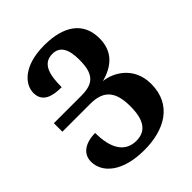

<svg xmlns="http://www.w3.org/2000/svg" viewBox="-206 -843 973 973"><g transform="rotate(-45 280.5 -356.5)"><path d="M261 11C402 11 522 -51 522 -202C522 -327 423 -379 359 -385C438 -407 500 -452 500 -551C500 -666 416 -724 276 -724C132 -724 67 -655 67 -591C67 -525 126 -511 189 -511C189 -601 206 -664 275 -664C328 -664 351 -623 351 -546C351 -446 318 -410 230 -410H32V-349H233C336 -349 367 -292 367 -196C367 -97 333 -51 265 -51C183 -51 145 -118 145 -227C73 -227 27 -194 27 -139C27 -61 102 11 261 11Z"/></g></svg>

Font: Noto Serif Armenian ExtraCondensed ExtraBold
Style: Regular
Weight: 800
Width: 2
Designer: Monotype Design Team
Foundry: Monotype Imaging Inc.
Version: Version 2.008